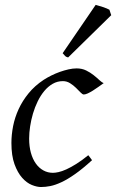

<svg xmlns="http://www.w3.org/2000/svg" viewBox="-20 -732 467 772"><path d="M397 -397.9Q386.7 -390.6 375.2 -382.3Q363.8 -374 353 -367.4Q342.3 -360.8 332.8 -356.4Q323.2 -352.1 316.9 -352.1Q311.5 -352.1 303.7 -360.4Q295.9 -368.7 285.4 -378.9Q274.9 -389.2 261.7 -397.5Q248.5 -405.8 232.9 -405.8Q210.4 -405.8 191.9 -395Q173.3 -384.3 158.2 -366.2Q143.1 -348.1 131.6 -324.5Q120.1 -300.8 112.5 -275.1Q105 -249.5 101.1 -223.6Q97.2 -197.8 97.2 -174.8Q97.2 -143.1 104.2 -117.7Q111.3 -92.3 124 -74.5Q136.7 -56.6 154.3 -46.9Q171.9 -37.1 192.9 -37.1Q201.7 -37.1 215.3 -40Q229 -43 246.8 -51Q264.6 -59.1 286.6 -72.8Q308.6 -86.4 335 -107.9Q338.9 -102.5 343.3 -97.2Q347.7 -91.8 350.1 -87.9Q312 -53.2 281.7 -32Q251.5 -10.7 226.8 0.7Q202.1 12.2 182.4 16.1Q162.6 20 145 20Q128.4 20 107.9 11.7Q87.4 3.4 69.1 -17.1Q50.8 -37.6 38.3 -71.8Q25.9 -106 25.9 -157.2Q25.9 -189.9 32.7 -224.9Q39.6 -259.8 54.9 -293.2Q70.3 -326.7 95 -356.9Q119.6 -387.2 155.8 -411.1Q169.4 -419.9 186 -428.2Q202.6 -436.5 220.5 -442.9Q238.3 -449.2 255.6 -453.1Q272.9 -457 288.1 -457Q309.6 -457 326.4 -448.7Q343.3 -440.4 356.4 -429.9Q369.6 -419.4 379.6 -409.9Q389.6 -400.4 397 -397.9ZM427.2 -670.9 253.9 -501Q246.1 -502.9 242.4 -506.3Q238.8 -509.8 231.9 -518.1L364.7 -712.4Q369.6 -710.9 377.2 -708.7Q384.8 -706.5 393.1 -703.9Q401.4 -701.2 408.7 -698.2Q416 -695.3 419.9 -692.9Z"/></svg>

Font: Gentium Plus Viet
Style: Italic
Weight: 400
Italic angle: -8°
Designer: J. Victor Gaultney, Annie Olsen, Iska Routamaa, Becca Hirsbrunner
Foundry: SIL International
Version: Version 5.000